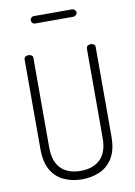

<svg xmlns="http://www.w3.org/2000/svg" viewBox="-101 -1005 758 1075"><g transform="rotate(-10 278.0 -467.5)"><path d="M277 6Q221 6 175 -15Q129 -36 102.5 -81.5Q76 -127 76 -203V-711Q76 -721 83.5 -726Q91 -731 101 -731Q110 -731 118 -726Q126 -721 126 -711V-203Q126 -121 166 -81.5Q206 -42 277 -42Q349 -42 389.5 -81.5Q430 -121 430 -203V-711Q430 -721 437.5 -726Q445 -731 455 -731Q464 -731 472 -726Q480 -721 480 -711V-203Q480 -127 453 -81.5Q426 -36 380 -15Q334 6 277 6ZM168 -899Q160 -899 154 -905Q148 -911 148 -919Q148 -929 154 -935Q160 -941 168 -941H386Q394 -941 401 -935Q408 -929 408 -919Q408 -911 401 -905Q394 -899 386 -899Z"/></g></svg>

Font: Dosis Light
Style: Regular
Weight: 300
Designer: EdgarTolentino, PabloImpallari, IginoMarini
Foundry: EdgarTolentino, PabloImpallari, IginoMarini
Version: Version 3.001; ttfautohint (v1.8.2)